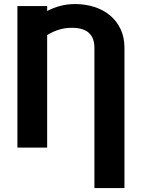

<svg xmlns="http://www.w3.org/2000/svg" viewBox="-20 -742 712 965"><path d="M67.5 -711.6H217V-686.8Q247.5 -702.8 282.7 -712.2Q317.8 -721.6 358 -721.6Q409.4 -721.6 454.5 -707Q499.6 -692.5 533.2 -664.4Q566.8 -636.4 586.1 -595.5Q605.5 -554.7 605.5 -502.1V203.1H454.5V-502.1Q454.5 -525.6 448 -544.2Q441.4 -562.9 427.7 -575.8Q414.1 -588.8 392.6 -595.5Q371.1 -602.3 340.9 -602.3Q275.9 -602.3 217 -565.7V0H67.5Z"/></svg>

Font: Cannonade
Style: Bold
Weight: 700
Designer: Rasmus Andersson
Foundry: rsms
Version: Version 3.012;git-f93a4a705